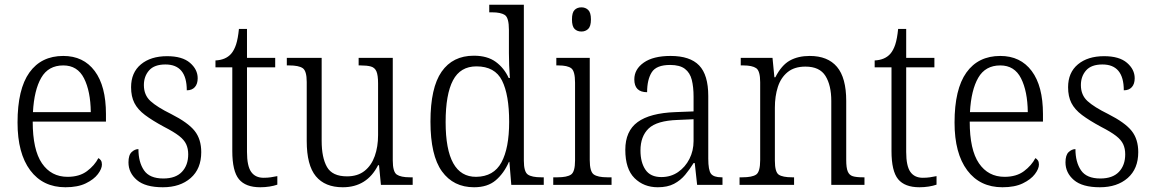

<svg xmlns="http://www.w3.org/2000/svg" viewBox="-20 -780 4865 810"><path d="M256 10Q161 10 107.5 -61.5Q54 -133 54 -263Q54 -404 104 -474Q154 -544 247 -544Q332 -544 379.5 -480.5Q427 -417 427 -299V-267H118Q118 -148 157 -91Q196 -34 265 -34Q315 -34 347 -58Q379 -82 395 -113Q401 -110 405.5 -103.5Q410 -97 410 -86Q410 -68 393 -45.5Q376 -23 342 -6.5Q308 10 256 10ZM363 -307Q362 -395 334.5 -449.5Q307 -504 247 -504Q184 -504 154 -452Q124 -400 119 -307Z M667 10Q593 10 557.5 -20.5Q522 -51 522 -95Q522 -126 535.5 -138.5Q549 -151 564 -151Q564 -96 587.5 -61.5Q611 -27 669 -27Q721 -27 747.5 -55Q774 -83 774 -129Q774 -153 765.5 -171.5Q757 -190 735 -207Q713 -224 672 -245Q622 -272 591.5 -295Q561 -318 547 -345.5Q533 -373 533 -412Q533 -474 574.5 -508.5Q616 -543 685 -543Q749 -543 781.5 -515Q814 -487 814 -450Q814 -426 802 -412.5Q790 -399 768 -399Q768 -508 678 -508Q631 -508 609 -483Q587 -458 587 -421Q587 -379 615 -353.5Q643 -328 702 -299Q773 -263 801 -228Q829 -193 829 -138Q829 -68 784.5 -29Q740 10 667 10Z M1078 10Q1016 10 988 -24Q960 -58 960 -143V-496H889V-525Q932 -527 955 -553Q968 -568 976 -592.5Q984 -617 988 -658H1022V-536H1141V-496H1022V-139Q1022 -80 1039.5 -55Q1057 -30 1092 -30Q1109 -30 1122 -32Q1135 -34 1150 -37V-1Q1136 4 1117 7Q1098 10 1078 10Z M1426 10Q1351 10 1312.5 -36.5Q1274 -83 1274 -185V-434Q1274 -481 1257 -492.5Q1240 -504 1200 -504H1190V-536H1337V-186Q1337 -115 1359.5 -75.5Q1382 -36 1444 -36Q1489 -36 1518 -59Q1547 -82 1561 -121.5Q1575 -161 1575 -210V-428Q1575 -463 1568 -479Q1561 -495 1544.5 -499.5Q1528 -504 1501 -504H1493V-536H1637V-103Q1637 -55 1654 -43.5Q1671 -32 1709 -32H1721V0H1587L1579 -83H1575Q1528 10 1426 10Z M1980 10Q1893 10 1844.5 -57Q1796 -124 1796 -267Q1796 -410 1843 -477.5Q1890 -545 1979 -545Q2036 -545 2071.5 -519Q2107 -493 2126 -451H2131Q2129 -476 2128 -504Q2127 -532 2127 -556V-654Q2127 -705 2110 -716.5Q2093 -728 2056 -728H2044V-760H2190V-102Q2190 -55 2207 -43.5Q2224 -32 2263 -32H2274V0H2137L2129 -97H2127Q2106 -49 2071.5 -19.5Q2037 10 1980 10ZM1989 -34Q2063 -35 2095.5 -95Q2128 -155 2128 -266Q2128 -380 2098 -440Q2068 -500 1990 -500Q1922 -500 1891 -441Q1860 -382 1860 -265Q1860 -33 1989 -34Z M2433 -647Q2415 -647 2404 -658Q2393 -669 2393 -698Q2393 -727 2404 -738Q2415 -749 2433 -749Q2450 -749 2461.5 -738Q2473 -727 2473 -698Q2473 -669 2461.5 -658Q2450 -647 2433 -647ZM2314 0V-32H2332Q2372 -32 2389 -43.5Q2406 -55 2406 -103V-431Q2406 -480 2390 -492Q2374 -504 2336 -504H2327V-536H2468V-105Q2468 -56 2485 -44Q2502 -32 2542 -32H2560V0Z M2755 10Q2696 10 2657 -28.5Q2618 -67 2618 -148Q2618 -227 2670 -265Q2722 -303 2829 -307L2906 -310V-372Q2906 -413 2898.5 -443Q2891 -473 2869.5 -489.5Q2848 -506 2807 -506Q2749 -506 2729.5 -475Q2710 -444 2710 -391Q2656 -391 2656 -445Q2656 -488 2696 -516Q2736 -544 2809 -544Q2891 -544 2929.5 -504Q2968 -464 2968 -375V-111Q2968 -62 2979.5 -47Q2991 -32 3024 -32H3028V0H2921L2911 -92H2906Q2890 -66 2870.5 -42.5Q2851 -19 2823.5 -4.5Q2796 10 2755 10ZM2770 -33Q2810 -33 2840.5 -54Q2871 -75 2888.5 -109.5Q2906 -144 2906 -185V-277L2839 -274Q2751 -271 2716.5 -238Q2682 -205 2682 -145Q2682 -95 2703 -64Q2724 -33 2770 -33Z M3100 0V-32H3112Q3153 -32 3170 -43.5Q3187 -55 3187 -105V-433Q3187 -481 3170 -492.5Q3153 -504 3116 -504H3105V-536H3239L3247 -454H3251Q3277 -505 3312 -524.5Q3347 -544 3396 -544Q3472 -544 3511 -498Q3550 -452 3550 -354V-105Q3550 -72 3556.5 -56.5Q3563 -41 3578 -36.5Q3593 -32 3620 -32H3627V0H3487V-354Q3487 -420 3462.5 -459.5Q3438 -499 3378 -499Q3331 -499 3302.5 -475.5Q3274 -452 3261.5 -413Q3249 -374 3249 -326V-102Q3249 -54 3265.5 -43Q3282 -32 3322 -32H3330V0Z M3859 10Q3797 10 3769 -24Q3741 -58 3741 -143V-496H3670V-525Q3713 -527 3736 -553Q3749 -568 3757 -592.5Q3765 -617 3769 -658H3803V-536H3922V-496H3803V-139Q3803 -80 3820.5 -55Q3838 -30 3873 -30Q3890 -30 3903 -32Q3916 -34 3931 -37V-1Q3917 4 3898 7Q3879 10 3859 10Z M4209 10Q4114 10 4060.5 -61.5Q4007 -133 4007 -263Q4007 -404 4057 -474Q4107 -544 4200 -544Q4285 -544 4332.5 -480.5Q4380 -417 4380 -299V-267H4071Q4071 -148 4110 -91Q4149 -34 4218 -34Q4268 -34 4300 -58Q4332 -82 4348 -113Q4354 -110 4358.5 -103.5Q4363 -97 4363 -86Q4363 -68 4346 -45.5Q4329 -23 4295 -6.5Q4261 10 4209 10ZM4316 -307Q4315 -395 4287.5 -449.5Q4260 -504 4200 -504Q4137 -504 4107 -452Q4077 -400 4072 -307Z M4620 10Q4546 10 4510.5 -20.5Q4475 -51 4475 -95Q4475 -126 4488.5 -138.5Q4502 -151 4517 -151Q4517 -96 4540.5 -61.5Q4564 -27 4622 -27Q4674 -27 4700.5 -55Q4727 -83 4727 -129Q4727 -153 4718.5 -171.5Q4710 -190 4688 -207Q4666 -224 4625 -245Q4575 -272 4544.5 -295Q4514 -318 4500 -345.5Q4486 -373 4486 -412Q4486 -474 4527.5 -508.5Q4569 -543 4638 -543Q4702 -543 4734.5 -515Q4767 -487 4767 -450Q4767 -426 4755 -412.5Q4743 -399 4721 -399Q4721 -508 4631 -508Q4584 -508 4562 -483Q4540 -458 4540 -421Q4540 -379 4568 -353.5Q4596 -328 4655 -299Q4726 -263 4754 -228Q4782 -193 4782 -138Q4782 -68 4737.5 -29Q4693 10 4620 10Z"/></svg>

Font: Noto Serif Tamil SemiCondensed Light
Style: Italic
Weight: 300
Width: 4
Italic angle: -12°
Designer: Indian Type Foundry, Tom Grace, and the Monotype Design Team
Foundry: Monotype Imaging Inc.
Version: Version 2.003; ttfautohint (v1.8.4.7-5d5b)